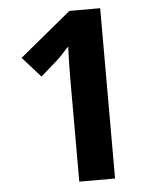

<svg xmlns="http://www.w3.org/2000/svg" viewBox="-52 -758 646 802"><g transform="rotate(-5 271.5 -357.0)"><path d="M398 0V-714H269L53 -536L129 -451L203 -516C221 -532 239 -556 251 -566C249 -524 248 -465 248 -427V0Z"/></g></svg>

Font: Noto Sans Display
Style: Bold
Weight: 700
Designer: Monotype Design Team
Foundry: Monotype Imaging Inc.
Version: Version 1.900